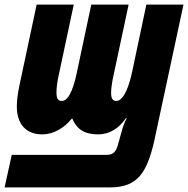

<svg xmlns="http://www.w3.org/2000/svg" viewBox="-54 -573 816 833"><path d="M-34 240H424C545 240 583 173 614 44L742 -553H581L519 -260C509 -214 487 -135 450 -135C435 -135 428 -146 428 -170C428 -188 432 -218 439 -248L504 -553H342L280 -261C270 -213 250 -135 214 -135C197 -135 191 -147 191 -172C191 -190 194 -218 201 -248L266 -553H105L30 -201C23 -167 19 -137 19 -112C19 -35 58 10 130 10C178 10 225 -18 257 -58H260C279 -12 313 10 372 10C421 10 462 -16 492 -60H496C484 -39 479 -21 473 0L460 47C451 82 441 99 408 99H-3Z"/></svg>

Font: Noto Sans UI Condensed Black
Style: Italic
Weight: 900
Width: 3
Italic angle: -192°
Designer: Monotype Design Team
Foundry: Monotype Imaging Inc.
Version: Version 1.901